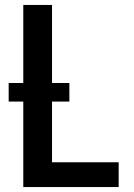

<svg xmlns="http://www.w3.org/2000/svg" viewBox="-20 -755 540 775"><path d="M74 0H459V-100H190V-345H260V-420H190V-735H74V-420H15V-345H74Z"/></svg>

Font: Iosevka SS09
Style: Bold
Weight: 700
Monospace: yes
Designer: Belleve Invis
Foundry: Belleve Invis
Version: Version 5.2.1; ttfautohint (v1.8.3)